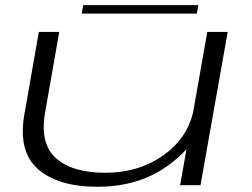

<svg xmlns="http://www.w3.org/2000/svg" viewBox="-20 -708 962 734"><path d="M668.5 0 693 -137.5Q664.5 -106 623.5 -76Q510.5 6 353 6Q202 6 125 -61.8Q48 -129.5 73.5 -272.5L128.5 -586H206.5L152.5 -278.5Q131.5 -159 194 -103.2Q256.5 -47.5 383 -47.5Q510.5 -47.5 606 -115.5Q694 -178 718 -277.5L772.5 -586H850.5L746.5 0ZM292.5 -656 298 -688.5H738.5L732.5 -656Z"/></svg>

Font: Anybody UltraExpanded Light
Style: Italic
Weight: 300
Width: 9
Italic angle: -10°
Designer: Tyler Finck
Foundry: Etcetera Type Company
Version: Version 1.010; ttfautohint (v1.8.3) -l 8 -r 50 -G 200 -x 14 